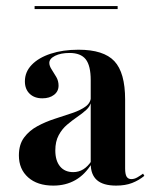

<svg xmlns="http://www.w3.org/2000/svg" viewBox="-20 -589 503 621"><path d="M273.4 -208.1V-329.8Q273.4 -376.6 257.3 -397.2Q241.1 -417.7 204.8 -417.7Q176.6 -417.7 158.1 -408.5Q139.5 -399.2 139.5 -385.5Q139.5 -375.8 147.2 -364.1Q154.8 -352.4 162.1 -339.9Q169.4 -327.4 169.4 -312.1Q169.4 -293.5 154.8 -282.3Q140.3 -271 116.9 -271Q91.1 -271 75.8 -285.9Q60.5 -300.8 60.5 -325.8Q60.5 -356.5 82.7 -379.4Q104.8 -402.4 144 -415.3Q183.1 -428.2 233.9 -428.2Q315.3 -428.2 350 -391.1Q384.7 -354 384.7 -266.9V-208.1ZM152.4 11.3Q100.8 11.3 71 -15.3Q41.1 -41.9 41.1 -86.3Q41.1 -121.8 58.1 -144.4Q75 -166.9 101.2 -181Q127.4 -195.2 157.3 -204.8Q187.1 -214.5 213.7 -223.4Q240.3 -232.3 257.3 -244.8Q274.2 -257.3 274.2 -277.4L275 -260.5Q271.8 -245.2 258.9 -233.5Q246 -221.8 229.4 -210.5Q212.9 -199.2 196.8 -185.5Q180.6 -171.8 169.8 -151.6Q158.9 -131.5 158.9 -102.4Q158.9 -69.4 174.2 -50.8Q189.5 -32.3 216.9 -32.3Q234.7 -32.3 249.6 -41.5Q264.5 -50.8 276.6 -69.4V-59.7Q254.8 -24.2 223.8 -6.5Q192.7 11.3 152.4 11.3ZM384.7 -44.4Q384.7 -25.8 389.5 -17.7Q394.4 -9.7 404.8 -9.7Q414.5 -9.7 424.2 -15.3Q433.9 -21 442.7 -27.4L446.8 -20.2Q429 -5.6 407.3 2.8Q385.5 11.3 355.6 11.3Q313.7 11.3 293.5 -6.5Q273.4 -24.2 273.4 -59.7V-208.1H384.7ZM91.9 -559.7V-569.4H360.5V-559.7Z"/></svg>

Font: Playfair 144pt SemiCondensed
Style: Bold
Weight: 700
Width: 4
Designer: Claus Eggers Sørensen
Foundry: Claus Eggers Sørensen
Version: Version 2.203